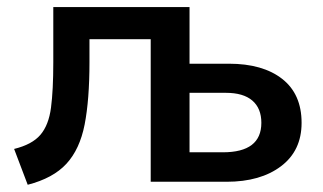

<svg xmlns="http://www.w3.org/2000/svg" viewBox="-20 -515 914 544"><path d="M58.5 8.5 20 -93Q71 -105.5 94.5 -133Q118 -160.5 124.5 -210Q131 -259.5 131 -338.5V-495H517V-334.5H628.5Q724.5 -334.5 779.5 -291.5Q834.5 -248.5 834.5 -167Q834.5 -88 776.2 -44Q718 0 622 0H407V-404H233.5V-338.5Q233.5 -232.5 219.8 -162.2Q206 -92 168.2 -51Q130.5 -10 58.5 8.5ZM517 -83.5H611.5Q720.5 -83.5 720.5 -167Q720.5 -208 695 -230Q669.5 -252 620 -252H517Z"/></svg>

Font: Geologica
Style: Regular
Weight: 400
Designer: Sindre Bremnes, Frode Helland
Foundry: Monokrom Skriftforlag AS
Version: Version 1.010; ttfautohint (v1.8.4.7-5d5b);gftools[0.9.28]